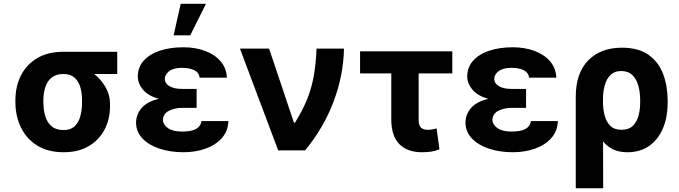

<svg xmlns="http://www.w3.org/2000/svg" viewBox="-20 -806 3638 1029"><path d="M62.5 -258.5V-269.9Q62.9 -343.4 92.5 -402Q122.2 -460.6 179.5 -494.5Q236.9 -528.4 319.6 -528.4H608.3V-409.4H484.7Q521.3 -381 545.6 -339Q570 -296.9 569.6 -248.6V-238.6Q570 -168.7 540.8 -112.4Q511.7 -56.1 456.1 -23.1Q400.6 9.9 321 9.9Q238.3 9.9 180.6 -25.4Q122.9 -60.7 92.9 -121.4Q62.9 -182.2 62.5 -258.5ZM212.4 -269.9V-258.5Q212.7 -217.3 222.8 -183.2Q233 -149.1 256.6 -129.1Q280.2 -109 321 -109Q358 -109 379.6 -129.1Q401.3 -149.1 410.5 -183.2Q419.7 -217.3 419.7 -258.5V-269.9Q419.7 -307.5 410.3 -339.3Q400.9 -371.1 379.1 -390.3Q357.2 -409.4 319.6 -409.4Q280.5 -409.4 256.9 -390.3Q233.3 -371.1 223 -339.3Q212.7 -307.5 212.4 -269.9Z M1033.7 -285.9V-228H956.3Q916.5 -228 885.3 -212.2Q854 -196.4 853.3 -163Q854 -138.1 880.1 -119.5Q906.2 -100.9 955.6 -100.9Q1006.4 -100.9 1031.2 -115.2Q1056.1 -129.6 1060 -157.3H1204.2Q1202.1 -102.3 1168.1 -65Q1134.2 -27.7 1080.3 -8.9Q1026.3 9.9 963.4 9.9Q892 9.9 834.3 -9.4Q776.6 -28.8 743.1 -64.3Q709.5 -99.8 709.2 -148.4Q709.5 -192.5 738.8 -226.9Q768.1 -261.4 831.3 -276.3Q774.1 -292.3 746.4 -325.3Q718.8 -358.3 718.4 -395.6Q718.8 -446 750.2 -481Q781.6 -516 836.6 -534.3Q891.7 -552.6 962.7 -552.6Q1027 -552.6 1079 -533.2Q1131 -513.8 1162.3 -477.5Q1193.5 -441.1 1196 -389.9H1050.1Q1046.9 -416.9 1021.1 -429.7Q995.4 -442.5 955.3 -442.5Q910.2 -442.5 886.9 -424.7Q863.6 -407 863.3 -383.5Q863.6 -359 888 -344.3Q912.3 -329.5 956.3 -329.5H1033.7ZM910.5 -616.8 948.5 -785.5H1083.8L999.6 -616.8Z M1470.9 0 1266 -545.5H1422.2L1555.4 -148.4H1561.1Q1604.4 -219.1 1628 -279.3Q1651.6 -339.5 1662.3 -402.7Q1672.9 -465.9 1676.5 -545.5H1823.5Q1820.7 -401.3 1767.4 -260.7Q1714.1 -120 1615.1 0Z M2404.1 -530.9V-412.6H2223.7V-165.5Q2223.7 -133.2 2236.5 -121.8Q2249.3 -110.4 2271 -110.4Q2287.6 -110.4 2297.9 -112.7Q2308.2 -115.1 2320 -117.5L2335.2 -5.7Q2312.5 3.2 2291 6.6Q2269.5 9.9 2241.1 9.9Q2163.4 9.9 2120.2 -33.7Q2077.1 -77.4 2077.1 -166.2V-412.6H1909.8V-530.9Z M2799.4 -285.9V-228H2721.9Q2682.2 -228 2650.9 -212.2Q2619.7 -196.4 2619 -163Q2619.7 -138.1 2645.8 -119.5Q2671.9 -100.9 2721.2 -100.9Q2772 -100.9 2796.9 -115.2Q2821.7 -129.6 2825.6 -157.3H2969.8Q2967.7 -102.3 2933.8 -65Q2899.9 -27.7 2845.9 -8.9Q2791.9 9.9 2729 9.9Q2657.7 9.9 2600 -9.4Q2542.3 -28.8 2508.7 -64.3Q2475.1 -99.8 2474.8 -148.4Q2475.1 -192.5 2504.4 -226.9Q2533.7 -261.4 2596.9 -276.3Q2539.8 -292.3 2512.1 -325.3Q2484.4 -358.3 2484 -395.6Q2484.4 -446 2515.8 -481Q2547.2 -516 2602.3 -534.3Q2657.3 -552.6 2728.3 -552.6Q2792.6 -552.6 2844.6 -533.2Q2896.7 -513.8 2927.9 -477.5Q2959.2 -441.1 2961.6 -389.9H2815.7Q2812.5 -416.9 2786.8 -429.7Q2761 -442.5 2720.9 -442.5Q2675.8 -442.5 2652.5 -424.7Q2629.3 -407 2628.9 -383.5Q2629.3 -359 2653.6 -344.3Q2677.9 -329.5 2721.9 -329.5H2799.4Z M3065.7 203.1V-288.4Q3066.1 -415.1 3133 -482.8Q3199.9 -550.4 3313.2 -550.4Q3402.7 -550.4 3456.5 -511.5Q3510.3 -472.7 3534.3 -408.2Q3558.2 -343.8 3558.2 -267V-257.1Q3558.2 -176.8 3532.3 -116.8Q3506.4 -56.8 3458.3 -23.4Q3410.2 9.9 3342.7 9.9Q3298.3 9.9 3266.5 -5.1Q3234.7 -20.2 3212 -47.9L3212.7 203.1ZM3211.6 -251.8Q3212.4 -219.1 3220.7 -186.6Q3229 -154.1 3250.4 -132.3Q3271.7 -110.4 3311.1 -110.4Q3350.1 -110.4 3372 -132.1Q3393.8 -153.8 3402.5 -187.5Q3411.2 -221.2 3410.9 -257.1V-267Q3411.2 -309.3 3401.5 -345.3Q3391.7 -381.4 3369.3 -403.4Q3346.9 -425.4 3308.9 -425.4Q3273.4 -425.4 3252.1 -404.5Q3230.8 -383.5 3221.2 -349.3Q3211.6 -315 3211.6 -274.5Z"/></svg>

Font: Inter UI
Style: Bold
Weight: 700
Designer: Rasmus Andersson
Foundry: rsms
Version: 3.2;8d6f07862